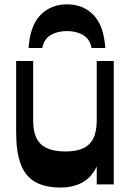

<svg xmlns="http://www.w3.org/2000/svg" viewBox="-20 -828 588 862"><path d="M253.8 14Q181.5 14 137.1 -11.8Q92.8 -37.5 72.6 -92.3Q52.5 -147 52.5 -234.8V-554H129V-286.5Q129 -212.7 163.9 -180.4Q198.7 -148 274 -148Q321.7 -148 352.8 -162Q383.8 -176 399 -206.6Q414.3 -237.2 414.3 -287.2L432.8 -185Q432.8 -112.5 408.3 -68.8Q383.8 -25 343.3 -5.5Q302.8 14 253.8 14ZM414.3 0V-554H490.7V0ZM280.5 -808.5Q353 -808.5 399.5 -760.9Q446 -713.2 452.7 -612.5H391Q383.7 -652.5 353.6 -670.5Q323.5 -688.5 280.5 -688.5Q237.7 -688.5 207.5 -670.5Q177.2 -652.5 170 -612.5H108.3Q115 -713.2 162 -760.9Q209 -808.5 280.5 -808.5Z"/></svg>

Font: Savate ExtraLight
Style: Regular
Weight: 200
Designer: Max Esnée
Foundry: Plomb Type
Version: Version 2.000